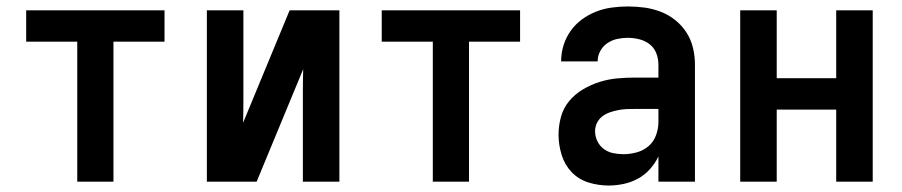

<svg xmlns="http://www.w3.org/2000/svg" viewBox="-20 -562 2790 594"><path d="M219 0V-433H61V-530H489V-433H331V0Z M620 0V-530H733V-318Q733 -284 733 -250Q733 -216 732 -182L876 -530H1030V0H917V-212Q917 -246 917 -280Q917 -314 918 -348L774 0Z M1319 0V-433H1161V-530H1589V-433H1431V0Z M1863 12Q1831 12 1800.5 2.5Q1770 -7 1748.5 -29.5Q1727 -52 1717.5 -83Q1708 -114 1708 -145Q1708 -173 1715.5 -200.5Q1723 -228 1741 -249.5Q1759 -271 1783.5 -285.5Q1808 -300 1835 -308.5Q1862 -317 1889.5 -319.5Q1917 -322 1945 -322H2017V-362Q2017 -380 2010.5 -397Q2004 -414 1990 -425Q1976 -436 1958 -440.5Q1940 -445 1922 -445Q1906 -445 1889.5 -441.5Q1873 -438 1859 -428.5Q1845 -419 1837 -404Q1829 -389 1829 -372H1716Q1716 -398 1723.5 -422Q1731 -446 1745.5 -466.5Q1760 -487 1780.5 -502Q1801 -517 1824 -526Q1847 -535 1872 -538.5Q1897 -542 1922 -542Q1949 -542 1974.5 -538.5Q2000 -535 2024.5 -525.5Q2049 -516 2069.5 -499.5Q2090 -483 2104 -461Q2118 -439 2124 -413.5Q2130 -388 2130 -362V0H2017V-78Q2007 -57 1991 -39Q1975 -21 1954 -9.5Q1933 2 1909.5 7Q1886 12 1863 12ZM1908 -85Q1929 -85 1949.5 -90.5Q1970 -96 1986 -109.5Q2002 -123 2009.5 -143.5Q2017 -164 2017 -184V-225H1945Q1932 -225 1919 -224.5Q1906 -224 1893 -221.5Q1880 -219 1867 -214.5Q1854 -210 1843.5 -202Q1833 -194 1827 -182Q1821 -170 1821 -156Q1821 -140 1828 -125.5Q1835 -111 1847.5 -101.5Q1860 -92 1876 -88.5Q1892 -85 1908 -85Z M2270 0V-530H2383V-320H2567V-530H2680V0H2567V-223H2383V0Z"/></svg>

Font: Lode Term
Style: Bold
Weight: 700
Monospace: yes
Designer: Belleve Invis
Foundry: Belleve Invis
Version: Version 29.2.0